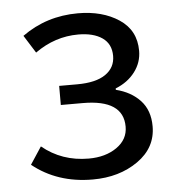

<svg xmlns="http://www.w3.org/2000/svg" viewBox="-45 -600 601 655"><g transform="rotate(-5 255.0 -272.5)"><path d="M247.1 12.7Q126 12.7 41 -55.7L80.1 -115.2Q147.5 -59.6 239.3 -59.6Q296.9 -59.6 335.4 -86.4Q374 -113.3 374 -157.2Q374 -250 235.4 -250H160.2V-315.4H221.7Q286.1 -315.4 319.3 -338.4Q352.5 -361.3 352.5 -401.4Q352.5 -442.4 322.3 -463.4Q292 -484.4 240.2 -484.4Q160.2 -484.4 91.8 -435.5L53.7 -496.1Q137.7 -556.6 245.1 -556.6Q329.1 -556.6 385.7 -519Q442.4 -481.4 442.4 -411.1Q442.4 -371.1 418 -338.9Q393.6 -306.6 351.6 -290V-285.2Q403.3 -272.5 434.6 -238.8Q465.8 -205.1 465.8 -150.4Q465.8 -77.1 401.9 -32.2Q337.9 12.7 247.1 12.7Z"/></g></svg>

Font: Gen Shin Gothic Regular
Style: Regular
Weight: 400
Designer: [Source Han Sans]
Ryoko NISHIZUKA  (kana & ideographs); Paul D. Hunt (Latin, Greek & Cyrillic); Wenlong ZHANG  (bopomofo
Version: Version 1.002.20150607